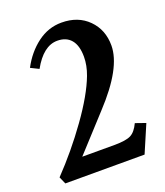

<svg xmlns="http://www.w3.org/2000/svg" viewBox="-125 -749 719 835"><g transform="rotate(-20 234.5 -331.5)"><path d="M33.7 0 19 -33.2Q105 -123 178.7 -225.8Q252.4 -328.6 282.2 -407.2Q298.3 -450.2 298.3 -490.2Q298.3 -542 276.1 -568.6Q253.9 -595.2 212.4 -595.2Q147.9 -595.2 98.6 -506.3L61 -524.9Q93.8 -586.9 144.5 -625Q195.3 -663.1 256.3 -663.1Q333 -663.1 380.1 -615.7Q427.2 -568.4 427.2 -495.6Q427.2 -392.1 289.6 -244.6L142.6 -84H291.5Q344.7 -84 367.7 -95.7Q390.6 -107.4 407.2 -143.1L454.6 -126.5L400.4 0Z"/></g></svg>

Font: Elstob 8pt SemiBold
Style: Regular
Weight: 600
Designer: Peter S. Baker
Version: Version 1.015